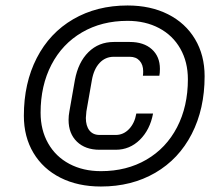

<svg xmlns="http://www.w3.org/2000/svg" viewBox="-20 -699 798 700"><path d="M67 -277Q67 -396 114 -487.5Q161 -579 247 -629Q333 -679 445 -679Q529 -679 592.5 -647Q656 -615 691 -556.5Q726 -498 726 -421Q726 -302 679 -210.5Q632 -119 546 -69Q460 -19 348 -19Q264 -19 200.5 -51Q137 -83 102 -141.5Q67 -200 67 -277ZM665 -410Q665 -473 637.5 -521.5Q610 -570 560 -596.5Q510 -623 445 -623Q351 -623 279 -581Q207 -539 167.5 -463Q128 -387 128 -288Q128 -225 155.5 -176.5Q183 -128 233 -101.5Q283 -75 348 -75Q442 -75 514 -117Q586 -159 625.5 -235Q665 -311 665 -410ZM230 -262Q230 -277 233 -293L253 -407Q265 -472 302.5 -509Q340 -546 395 -546H453Q504 -546 533.5 -519.5Q563 -493 563 -448Q563 -432 561 -423H501Q502 -429 502 -439Q502 -463 489 -477.5Q476 -492 453 -492H395Q364 -492 343 -469.5Q322 -447 315 -407L295 -293Q293 -275 293 -269Q293 -240 306 -223.5Q319 -207 343 -207H402Q430 -207 450.5 -228.5Q471 -250 477 -285H538Q527 -226 490 -189.5Q453 -153 402 -153H343Q291 -153 260.5 -182.5Q230 -212 230 -262Z"/></svg>

Font: Bai Jamjuree
Style: Italic
Weight: 400
Italic angle: -10°
Version: Version 1.000; ttfautohint (v1.6)